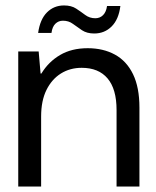

<svg xmlns="http://www.w3.org/2000/svg" viewBox="-20 -685 573 705"><path d="M47 0V-496H122L129 -415H132Q158 -458 200.5 -483Q243 -508 302 -508Q359 -508 402 -484.5Q445 -461 468.5 -412.5Q492 -364 492 -290V0H408V-281Q408 -358 375 -397Q342 -436 280 -436Q237 -436 203.5 -415Q170 -394 150.5 -354.5Q131 -315 131 -257V0ZM326 -562Q299 -562 281 -574Q263 -586 247.5 -597.5Q232 -609 211 -609Q195 -609 183.5 -598Q172 -587 169 -564H120Q127 -614 152.5 -639.5Q178 -665 215 -665Q242 -665 259.5 -653.5Q277 -642 293 -630Q309 -618 330 -618Q347 -618 358.5 -629.5Q370 -641 373 -663H422Q416 -614 390 -588Q364 -562 326 -562Z"/></svg>

Font: DM Sans 9pt 36pt
Style: Regular
Weight: 400
Version: Version 4.004;gftools[0.9.30]